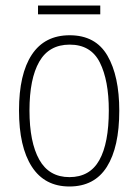

<svg xmlns="http://www.w3.org/2000/svg" viewBox="-20 -667 502 697"><path d="M413 -265Q413 -133 368 -61.5Q323 10 232 10Q142 10 95.5 -62Q49 -134 49 -266Q49 -398 95.5 -468.5Q142 -539 233 -539Q327 -539 370 -465Q413 -391 413 -265ZM87 -266Q87 -151 122.5 -87.5Q158 -24 232 -24Q306 -24 340.5 -85.5Q375 -147 375 -266Q375 -375 342.5 -440Q310 -505 233 -505Q158 -505 122.5 -443Q87 -381 87 -266ZM344 -647V-615H118V-647Z"/></svg>

Font: Noto Sans Arabic Cond ExtLt
Style: Regular
Weight: 200
Width: 3
Designer: Monotype Design Team, Nadine Chahine, Nizar Qandah and Khaled Hosny
Foundry: Monotype Imaging Inc.
Version: Version 2.012; ttfautohint (v1.8.4.7-5d5b)